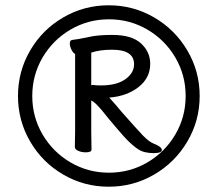

<svg xmlns="http://www.w3.org/2000/svg" viewBox="-20 -684 820 726"><path d="M391 22Q298 22 219 -24Q140 -70 94 -149Q48 -228 48 -321Q48 -414 94 -493Q140 -572 219 -618Q298 -664 391 -664Q484 -664 563 -618Q642 -572 688.5 -493Q735 -414 735 -321Q735 -228 688.5 -149Q642 -70 563 -24Q484 22 391 22ZM392 -31Q471 -31 537.5 -70Q604 -109 643 -175.5Q682 -242 682 -321Q682 -400 643 -466.5Q604 -533 537.5 -572Q471 -611 392 -611Q313 -611 246.5 -572Q180 -533 141 -466.5Q102 -400 102 -321Q102 -242 141 -175.5Q180 -109 246.5 -70Q313 -31 392 -31ZM253 -533Q274 -535 315 -544Q349 -552 405 -552Q478 -552 513 -520Q548 -488 548 -443Q548 -389 503.5 -354.5Q459 -320 393 -315Q418 -288 439 -262Q498 -195 521 -171Q545 -147 561 -141Q575 -136 583.5 -129.5Q592 -123 592 -117Q592 -105 560 -105Q543 -105 526.5 -109Q510 -113 492 -127Q469 -145 448 -168.5Q427 -192 391 -235Q364 -270 344 -290Q334 -300 325 -304V-188L326 -118Q326 -108 304 -108Q289 -108 276 -113.5Q263 -119 263 -129L264 -188V-480Q256 -484 250 -496.5Q244 -509 244 -519Q244 -532 253 -533ZM332 -363Q336 -363 338 -362Q346 -361 362 -361Q421 -361 454 -384.5Q487 -408 487 -441Q487 -496 404 -496Q357 -496 325 -485V-361Q327 -363 332 -363Z"/></svg>

Font: Iansui 0.93
Style: Regular
Weight: 400
Designer: But Ko / Fontworks Inc.
Foundry: zi-hi.com / Fontworks Inc.
Version: Version 0.931